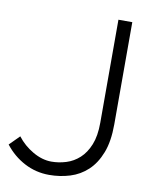

<svg xmlns="http://www.w3.org/2000/svg" viewBox="-90 -878 765 955"><g transform="rotate(10 292.5 -400.0)"><path d="M500 -294Q500 -208 477.5 -150Q455 -92 417 -56.5Q379 -21 329 -5.5Q279 10 224 10Q157 10 99 -20.5Q41 -51 0 -104L50 -154Q82 -112 129.5 -84.5Q177 -57 224 -57Q261 -57 298 -68.5Q335 -80 364.5 -107Q394 -134 412 -178.5Q430 -223 430 -289V-810H500Z"/></g></svg>

Font: TypoPRO Sinkin Sans
Style: 300 Light
Weight: 300
Designer: Keith Bates
Foundry: K-Type
Version: Sinkin Sans (version 1.0)  by Keith Bates   •   © 2014   www